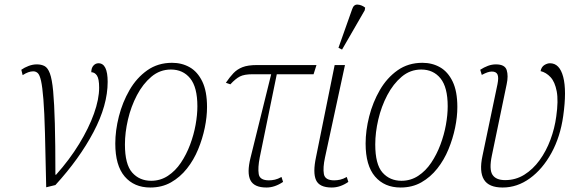

<svg xmlns="http://www.w3.org/2000/svg" viewBox="-20 -826 2581 856"><path d="M75 -515Q89 -525 107.5 -532Q126 -539 144 -539Q164 -539 178.5 -531.5Q193 -524 202.5 -498.5Q212 -473 217 -419.5Q222 -366 224.5 -275.5Q227 -185 227 -47H230Q290 -114 333 -184.5Q376 -255 399 -319.5Q422 -384 422 -435Q422 -475 412 -489.5Q402 -504 387 -504Q387 -523 396.5 -533.5Q406 -544 419 -544Q460 -544 460 -461Q460 -357 397 -237.5Q334 -118 227 -1L186 9Q183 -137 180.5 -232Q178 -327 173.5 -383Q169 -439 163 -465.5Q157 -492 148.5 -500Q140 -508 128 -508Q107 -508 81 -491Z M650 10Q578 10 536 -39Q494 -88 494 -186Q494 -244 510 -307Q526 -370 557.5 -424.5Q589 -479 636.5 -512.5Q684 -546 747 -546Q791 -546 826 -526Q861 -506 882 -462.5Q903 -419 903 -349Q903 -305 893 -256.5Q883 -208 863.5 -160.5Q844 -113 813.5 -74.5Q783 -36 742.5 -13Q702 10 650 10ZM654 -20Q695 -20 728.5 -42Q762 -64 786.5 -100.5Q811 -137 827.5 -181Q844 -225 852 -269.5Q860 -314 860 -352Q860 -437 828 -476.5Q796 -516 742 -516Q693 -516 655 -484Q617 -452 590.5 -401.5Q564 -351 550.5 -293Q537 -235 537 -182Q537 -93 569.5 -56.5Q602 -20 654 -20Z M1168 10Q1113 10 1096.5 -22.5Q1080 -55 1097 -123L1189 -495H1106Q1069 -495 1049.5 -485Q1030 -475 1007 -450L987 -457Q1004 -482 1020.5 -499.5Q1037 -517 1061 -526.5Q1085 -536 1126 -536H1391L1378 -495H1214L1138 -124Q1129 -78 1133.5 -50Q1138 -22 1179 -22Q1192 -22 1205.5 -25Q1219 -28 1235 -37L1242 -15Q1205 10 1168 10Z M1459 10Q1404 10 1389 -23Q1374 -56 1389 -126L1472 -536H1518L1429 -124Q1419 -78 1424 -50Q1429 -22 1470 -22Q1483 -22 1496.5 -25Q1510 -28 1526 -37L1533 -15Q1497 10 1459 10ZM1505 -605 1489 -613 1550 -785Q1557 -807 1575 -805.5Q1593 -804 1608 -792L1606 -780Z M1766 10Q1694 10 1652 -39Q1610 -88 1610 -186Q1610 -244 1626 -307Q1642 -370 1673.5 -424.5Q1705 -479 1752.5 -512.5Q1800 -546 1863 -546Q1907 -546 1942 -526Q1977 -506 1998 -462.5Q2019 -419 2019 -349Q2019 -305 2009 -256.5Q1999 -208 1979.5 -160.5Q1960 -113 1929.5 -74.5Q1899 -36 1858.5 -13Q1818 10 1766 10ZM1770 -20Q1811 -20 1844.5 -42Q1878 -64 1902.5 -100.5Q1927 -137 1943.5 -181Q1960 -225 1968 -269.5Q1976 -314 1976 -352Q1976 -437 1944 -476.5Q1912 -516 1858 -516Q1809 -516 1771 -484Q1733 -452 1706.5 -401.5Q1680 -351 1666.5 -293Q1653 -235 1653 -182Q1653 -93 1685.5 -56.5Q1718 -20 1770 -20Z M2221 10Q2159 10 2137.5 -25.5Q2116 -61 2131 -131L2198 -451Q2204 -481 2198 -494Q2192 -507 2173 -507Q2164 -507 2153.5 -503.5Q2143 -500 2128 -492L2121 -515Q2138 -526 2155.5 -532.5Q2173 -539 2191 -539Q2231 -539 2239 -513.5Q2247 -488 2239 -451L2173 -133Q2160 -71 2175.5 -47Q2191 -23 2232 -23Q2279 -23 2317.5 -47Q2356 -71 2385.5 -111.5Q2415 -152 2434 -203Q2453 -254 2460 -307Q2470 -377 2462 -419Q2454 -461 2434.5 -482Q2415 -503 2390 -509Q2394 -528 2407 -536Q2420 -544 2432 -544Q2475 -544 2491 -483Q2507 -422 2491 -309Q2478 -216 2438.5 -144Q2399 -72 2342.5 -31Q2286 10 2221 10Z"/></svg>

Font: Noto Serif SemiCondensed ExtraLight
Style: Italic
Weight: 200
Width: 4
Italic angle: -12°
Designer: Monotype Design Team
Foundry: Monotype Imaging Inc.
Version: Version 2.013